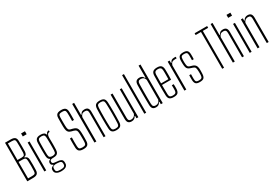

<svg xmlns="http://www.w3.org/2000/svg" viewBox="78 -2051 4976 3447"><g transform="rotate(-30 2566.0 -328.0)"><path d="M69.5 0V-800H186Q246.5 -800 273 -777.2Q299.5 -754.5 300 -702.5Q301 -633 301.2 -584.2Q301.5 -535.5 300 -488Q298.5 -452 285.2 -432Q272 -412 241 -405V-395Q273.5 -387.5 288 -367.5Q302.5 -347.5 304 -312Q306.5 -253 306 -204.5Q305.5 -156 304 -97.5Q302.5 -45.5 276 -22.8Q249.5 0 190 0ZM108 -38.5H190Q233.5 -38.5 248.5 -50.8Q263.5 -63 265 -97.5Q267.5 -156 267.5 -204.8Q267.5 -253.5 265 -312Q263.5 -352 248.5 -366.2Q233.5 -380.5 193 -380.5H108ZM108 -419.5H197Q234.5 -419.5 247.2 -434Q260 -448.5 261.5 -488Q264 -546.5 263.5 -595.2Q263 -644 261.5 -702.5Q261 -738 245.5 -750.5Q230 -763 186 -763H108Z M402.5 -738V-800H482.5V-738ZM423.5 0V-600H462V0Z M691.5 149.5Q629 149.5 595 126.2Q561 103 561 67.5Q561 63 561 58.5Q561 54 561 49.5Q561 18.5 582.2 3.2Q603.5 -12 623.5 -15.5V-25Q601 -33.5 591 -45.5Q581 -57.5 581 -74Q581 -77 581 -80Q581 -83 581 -86Q581 -105.5 594 -119.2Q607 -133 622.5 -135.5V-145.5Q600 -157 589.8 -179.5Q579.5 -202 578 -237Q576.5 -275.5 576 -305.8Q575.5 -336 575.5 -364.2Q575.5 -392.5 576.2 -425.2Q577 -458 578 -502Q579 -539 590.5 -562Q602 -585 626.2 -595.5Q650.5 -606 689.5 -606Q734 -606 758.5 -593.2Q783 -580.5 792 -551H802Q803 -573 820.5 -586.5Q838 -600 861.5 -600V-567H853.5Q830 -567 815.5 -545.5Q801 -524 801 -483.5V-459.5Q802 -426 802.2 -398.5Q802.5 -371 802.5 -346Q802.5 -321 801.8 -294.5Q801 -268 800 -237Q798.5 -200 787.2 -177.2Q776 -154.5 752.2 -144Q728.5 -133.5 689.5 -133.5Q657.5 -133.5 636.2 -127Q615 -120.5 615 -90.5V-83.5Q615 -69.5 624 -61Q633 -52.5 650 -48.5Q667 -44.5 692.5 -43.5Q754.5 -40.5 789 -23.8Q823.5 -7 823.5 43Q823.5 47.5 823.5 52.5Q823.5 57.5 823.5 62Q823.5 90.5 808.2 110Q793 129.5 763.2 139.5Q733.5 149.5 691.5 149.5ZM691.5 118Q719.5 118 741.2 114.2Q763 110.5 775.5 98Q788 85.5 788.5 61Q788.5 56.5 788.5 52Q788.5 47.5 788.5 43Q788 17.5 774.5 6.2Q761 -5 739 -8.2Q717 -11.5 690.5 -13Q651.5 -15.5 624.2 -5Q597 5.5 597 44Q597 48.5 597 53Q597 57.5 597 62Q597 86.5 609 98.5Q621 110.5 642.2 114.2Q663.5 118 691.5 118ZM689.5 -167Q725 -167 742.8 -180.8Q760.5 -194.5 762 -238Q763 -266 763.5 -300Q764 -334 763.8 -369.5Q763.5 -405 762.8 -439.8Q762 -474.5 761 -504.5Q759.5 -544 744.5 -558.5Q729.5 -573 689.5 -573Q650 -573 633.8 -557.8Q617.5 -542.5 616 -502Q615.5 -476 614.8 -441.2Q614 -406.5 614 -369.2Q614 -332 614.5 -297.2Q615 -262.5 616 -236Q617.5 -195 635.5 -181Q653.5 -167 689.5 -167Z M1235 5Q1173.5 5 1146 -18.5Q1118.5 -42 1117 -97.5Q1116 -132.5 1115.8 -160.8Q1115.5 -189 1115.8 -217.8Q1116 -246.5 1117 -283H1156Q1154.5 -234.5 1154.2 -190.5Q1154 -146.5 1156 -97.5Q1157.5 -59.5 1173.5 -45.8Q1189.5 -32 1234 -32Q1277 -32 1292.8 -45.8Q1308.5 -59.5 1310.5 -97.5Q1312 -122.5 1312 -152Q1312 -181.5 1311.5 -211Q1311 -240.5 1310.5 -266Q1310 -316.5 1296.2 -338.5Q1282.5 -360.5 1243 -370.5L1207 -379.5Q1172.5 -388.5 1153.2 -404.5Q1134 -420.5 1126 -450Q1118 -479.5 1117 -529Q1116.5 -567.5 1117 -612.8Q1117.5 -658 1118 -703.5Q1118.5 -740 1130.2 -762.2Q1142 -784.5 1167.5 -794.8Q1193 -805 1234 -805Q1292.5 -805 1318.8 -781.5Q1345 -758 1346.5 -702.5Q1347.5 -666.5 1347.5 -625.5Q1347.5 -584.5 1346.5 -535H1307.5Q1309 -586.5 1309 -626Q1309 -665.5 1307.5 -702.5Q1306 -741 1290.8 -754.5Q1275.5 -768 1233 -768Q1190 -768 1174.2 -754.5Q1158.5 -741 1157 -702.5Q1155.5 -657 1156 -616Q1156.5 -575 1157 -529Q1158 -473 1168 -450.5Q1178 -428 1207 -420.5L1244 -411.5Q1284 -401.5 1306.5 -385.8Q1329 -370 1338.5 -341.5Q1348 -313 1349.5 -266Q1350.5 -238.5 1350.8 -209.5Q1351 -180.5 1350.8 -152Q1350.5 -123.5 1349.5 -97.5Q1347.5 -42 1321.2 -18.5Q1295 5 1235 5Z M1462 0V-800H1501.5V-550H1512.5Q1526.5 -579.5 1546.2 -592.8Q1566 -606 1600.5 -606Q1648.5 -606 1669.8 -581Q1691 -556 1691 -503.5V0H1652.5V-505.5Q1652.5 -541.5 1638.2 -557.2Q1624 -573 1592 -573Q1554.5 -573 1533.8 -556.8Q1513 -540.5 1501.5 -505.5V0Z M1917.5 6Q1876.5 6 1852 -5Q1827.5 -16 1816.2 -39.2Q1805 -62.5 1803.5 -100Q1802 -138 1801 -186.5Q1800 -235 1800 -288.8Q1800 -342.5 1800.8 -396.2Q1801.5 -450 1803.5 -499Q1805 -537 1816.2 -560.5Q1827.5 -584 1852 -595Q1876.5 -606 1917.5 -606Q1959 -606 1983.5 -595Q2008 -584 2019.2 -560.5Q2030.5 -537 2031.5 -499Q2033 -456 2034 -406.5Q2035 -357 2035 -305.2Q2035 -253.5 2034.2 -201.5Q2033.5 -149.5 2031.5 -100Q2030.5 -62.5 2019 -39.2Q2007.5 -16 1983 -5Q1958.5 6 1917.5 6ZM1917.5 -27Q1960 -27 1975.8 -43Q1991.5 -59 1993 -95.5Q1995 -142.5 1996 -192.5Q1997 -242.5 1997 -294.8Q1997 -347 1996.2 -399.8Q1995.5 -452.5 1993 -504.5Q1991.5 -543.5 1974.8 -558.2Q1958 -573 1917.5 -573Q1877 -573 1860.2 -557.8Q1843.5 -542.5 1842 -502Q1840 -455.5 1839 -405.8Q1838 -356 1838 -304.5Q1838 -253 1839 -200.8Q1840 -148.5 1842 -97Q1843.5 -58 1860.2 -42.5Q1877 -27 1917.5 -27Z M2234.5 6Q2187 6 2165 -18.5Q2143 -43 2143 -97V-600H2182.5V-94.5Q2182.5 -58.5 2196.5 -42.8Q2210.5 -27 2242 -27Q2274.5 -27 2298.5 -44.8Q2322.5 -62.5 2333.5 -94.5V-600H2372V0H2333.5V-50H2322.5Q2309.5 -21.5 2286.8 -7.8Q2264 6 2234.5 6Z M2496 0V-800H2534.5V0Z M2739 6Q2692 6 2671 -18Q2650 -42 2648.5 -96.5Q2647.5 -146 2647 -198.2Q2646.5 -250.5 2646.5 -302.8Q2646.5 -355 2647.2 -406Q2648 -457 2648.5 -503.5Q2649.5 -560 2673 -583Q2696.5 -606 2741 -606Q2774 -606 2794.5 -592.8Q2815 -579.5 2828 -550H2838V-800H2877.5V0H2838V-50H2827Q2813.5 -21.5 2792.8 -7.8Q2772 6 2739 6ZM2747.5 -27Q2782 -27 2804 -42.5Q2826 -58 2838 -94.5V-505.5Q2826 -542.5 2804.2 -557.8Q2782.5 -573 2748.5 -573Q2716 -573 2702.5 -557.2Q2689 -541.5 2688 -505.5Q2686.5 -436 2686 -362Q2685.5 -288 2685.8 -219.8Q2686 -151.5 2687 -98Q2688 -57.5 2703.2 -42.2Q2718.5 -27 2747.5 -27Z M3107 6Q3046 6 3019.8 -18Q2993.5 -42 2992 -97Q2991 -141 2990.2 -190.2Q2989.5 -239.5 2989.5 -291.8Q2989.5 -344 2990 -397.2Q2990.5 -450.5 2992 -502Q2993.5 -558 3020.5 -582Q3047.5 -606 3107 -606Q3166 -606 3191.2 -580.5Q3216.5 -555 3218.5 -503Q3219 -491.5 3219.5 -457Q3220 -422.5 3219.8 -377.2Q3219.5 -332 3217.5 -289H3028.5Q3028.5 -241.5 3029.2 -192.2Q3030 -143 3030.5 -94.5Q3031.5 -56 3049.2 -41.5Q3067 -27 3105 -27Q3144 -27 3161 -41.5Q3178 -56 3179.5 -94.5Q3180.5 -110 3180.2 -139.5Q3180 -169 3178.5 -196.5H3217.5Q3219 -173 3219.2 -143.2Q3219.5 -113.5 3218.5 -97Q3215.5 -42 3191.5 -18Q3167.5 6 3107 6ZM3028.5 -321.5H3179.5Q3180.5 -357.5 3180.8 -394.8Q3181 -432 3180.8 -461.8Q3180.5 -491.5 3179.5 -504.5Q3177.5 -543 3159.5 -558Q3141.5 -573 3107 -573Q3065.5 -573 3048.5 -556Q3031.5 -539 3030.5 -504.5Q3030 -461 3029.2 -415Q3028.5 -369 3028.5 -321.5Z M3326.5 0V-600H3366V-549.5H3377Q3388 -580 3408 -592.8Q3428 -605.5 3464 -605.5Q3470.5 -605.5 3479.8 -605.2Q3489 -605 3495.5 -604.5V-571.5H3464Q3422.5 -571.5 3400 -555.8Q3377.5 -540 3366 -501V0Z M3645.5 6Q3586 6 3563.2 -18Q3540.5 -42 3539 -97Q3538.5 -121 3538.5 -143Q3538.5 -165 3540 -196.5H3577Q3575.5 -166.5 3575.8 -140.2Q3576 -114 3576 -94.5Q3576 -56 3591.2 -41.5Q3606.5 -27 3645.5 -27Q3685 -27 3701.8 -41.5Q3718.5 -56 3720 -94.5Q3720.5 -110.5 3720.8 -125.5Q3721 -140.5 3720.8 -154.8Q3720.5 -169 3720 -182Q3718.5 -228 3709 -248.5Q3699.5 -269 3667 -279.5L3624 -293.5Q3589.5 -304.5 3572.2 -320.2Q3555 -336 3548.2 -362.8Q3541.5 -389.5 3540 -433.5Q3539.5 -457 3539.5 -471.2Q3539.5 -485.5 3540 -503Q3542.5 -558 3565.8 -582Q3589 -606 3648.5 -606Q3707 -606 3731 -582.2Q3755 -558.5 3755.5 -501Q3755.5 -489.5 3755.8 -459.8Q3756 -430 3754 -404.5H3717Q3718 -423.5 3718.2 -442Q3718.5 -460.5 3718.2 -476.8Q3718 -493 3718 -505.5Q3718 -544.5 3703 -558.8Q3688 -573 3648.5 -573Q3610.5 -573 3595.5 -559Q3580.5 -545 3579 -504.5Q3578.5 -490.5 3578 -472Q3577.5 -453.5 3578 -438.5Q3579.5 -394.5 3586.5 -367.5Q3593.5 -340.5 3629.5 -329.5L3673 -316.5Q3718.5 -303 3738.5 -272.8Q3758.5 -242.5 3758.5 -181Q3758.5 -156.5 3758.2 -139Q3758 -121.5 3756.5 -96Q3753.5 -42 3730.5 -18Q3707.5 6 3645.5 6Z M4110.5 0V-763H4000V-800H4259.5V-763H4149V0Z M4331.5 0V-800H4371V-550H4382Q4396 -579.5 4415.8 -592.8Q4435.5 -606 4470 -606Q4518 -606 4539.2 -581Q4560.5 -556 4560.5 -503.5V0H4522V-505.5Q4522 -541.5 4507.8 -557.2Q4493.5 -573 4461.5 -573Q4424 -573 4403.2 -556.8Q4382.5 -540.5 4371 -505.5V0Z M4660.5 -738V-800H4740.5V-738ZM4681.5 0V-600H4720V0Z M4844 0V-600H4883.5V-550H4894.5Q4907.5 -578.5 4930 -592.2Q4952.5 -606 4982.5 -606Q5030.5 -606 5051.5 -581Q5072.5 -556 5073 -503.5V0H5034.5L5033.5 -505.5Q5033 -541.5 5019.5 -557.2Q5006 -573 4974 -573Q4942 -573 4918 -555.5Q4894 -538 4883.5 -505.5V0Z"/></g></svg>

Font: Big Shoulders Thin
Style: Regular
Weight: 100
Version: Version 2.002